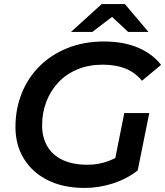

<svg xmlns="http://www.w3.org/2000/svg" viewBox="-20 -914 812 944"><path d="M396 10Q291 10 215 -28Q139 -66 97.5 -133.5Q56 -201 56 -289Q56 -378 86.5 -454.5Q117 -531 174 -588Q231 -645 311.5 -677.5Q392 -710 491 -710Q587 -710 658 -680Q729 -650 772 -595L678 -517Q643 -559 595.5 -577.5Q548 -596 485 -596Q417 -596 362 -573.5Q307 -551 268 -510Q229 -469 208 -414.5Q187 -360 187 -297Q187 -240 212 -196Q237 -152 287 -128Q337 -104 411 -104Q466 -104 515 -123Q531 -129 547 -137L591 -358H714L657 -76Q605 -35 536.5 -12.5Q468 10 396 10ZM329 -757 480 -894H594L710 -757H610L531 -831L434 -757Z"/></svg>

Font: Montserrat Thin SemiBold
Style: Italic
Weight: 600
Italic angle: -11.3°
Version: Version 9.000